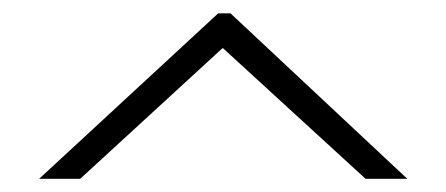

<svg xmlns="http://www.w3.org/2000/svg" viewBox="-20 -734 674 290"><path d="M39.1 -463.9 309.6 -713.9H328.1L595.2 -463.9H532.2L316.9 -661.1H315.9L101.1 -463.9Z"/></svg>

Font: Vidaloka
Style: Regular
Weight: 400
Designer: Cyreal (www.cyreal.org)
Foundry: Cyreal (www.cyreal.org)
Version: Version 1.011